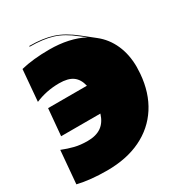

<svg xmlns="http://www.w3.org/2000/svg" viewBox="-204 -963 1038 1114"><g transform="rotate(-30 315.0 -406.0)"><path d="M637 -415Q637 -400 635 -370Q625 -248 568.5 -160.5Q512 -73 415.5 -26.5Q319 20 189 20Q77 20 -7 0L12 -220Q52 -204 90 -194.5Q128 -185 176 -185Q233 -185 268 -209.5Q303 -234 319 -286H56L72 -465H332Q321 -513 289.5 -535.5Q258 -558 199 -558Q114 -558 39 -526L57 -736Q139 -756 247 -756Q381 -756 476 -706L438 -735Q371 -789 309 -808Q247 -827 157 -827L158 -832Q248 -832 312 -811.5Q376 -791 445 -736L522 -675Q578 -631 607.5 -564.5Q637 -498 637 -415Z"/></g></svg>

Font: FFF_HK Layer Front
Style: Regular
Weight: 400
Italic angle: -5°
Designer: bBox Type GmbH
Foundry: bBox Type GmbH
Version: Version 0.002